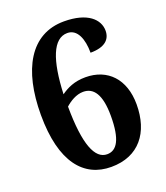

<svg xmlns="http://www.w3.org/2000/svg" viewBox="-135 -817 796 921"><g transform="rotate(-20 262.5 -357.0)"><path d="M275 10C417 10 491 -88 491 -231C491 -360 417 -437 304 -437C247 -437 209 -418 178 -396C185 -567 222 -666 295 -666C346 -666 368 -609 368 -539C442 -539 472 -570 472 -614C472 -671 420 -724 299 -724C127 -724 42 -570 42 -340C42 -97 136 10 275 10ZM277 -54C215 -54 179 -138 178 -333C200 -353 234 -375 270 -375C323 -375 356 -331 356 -221C356 -100 326 -54 277 -54Z"/></g></svg>

Font: Noto Serif Georgian SemiCondensed Bold
Style: Regular
Weight: 700
Width: 4
Designer: Monotype Design Team, Akaki Razmadze
Foundry: Google LLC
Version: Version 2.003